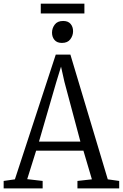

<svg xmlns="http://www.w3.org/2000/svg" viewBox="-24 -1056 688 1076"><path d="M59.5 -51 288.5 -750H370.5L580 -51L644 -42V0H410V-42L491 -51L443.5 -211.5H178.5L128.5 -52L215 -42V0H-3.5V-42ZM426.5 -262.5 337 -597.5 318 -682.5 291 -594.5 194.5 -262.5ZM322.5 -815.5Q295.5 -815.5 281.5 -832Q267.5 -848.5 267.5 -873Q267.5 -898 282.8 -918.2Q298 -938.5 329.5 -938.5H330.5Q357.5 -938.5 371.5 -922.2Q385.5 -906 385.5 -881Q385.5 -856.5 370.2 -836Q355 -815.5 323.5 -815.5ZM449 -1035.5V-980.5H204.5V-1035.5Z"/></svg>

Font: Merriweather 24pt SemiCondensed Light
Style: Regular
Weight: 300
Width: 4
Designer: Eben Sorkin
Foundry: Eben Sorkin
Version: Version 2.100